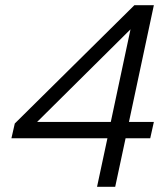

<svg xmlns="http://www.w3.org/2000/svg" viewBox="-20 -720 646 740"><path d="M573 -700 477 -250H573L559 -187H464L424 0H354L394 -187H24L37 -244L498 -700ZM123 -250H407L483 -607Z"/></svg>

Font: Red Hat Text
Style: Italic
Weight: 400
Italic angle: -12°
Designer: Pentagram / MCKL
Foundry: Pentagram / MCKL
Version: Version 1.005; Red Hat Text Italic